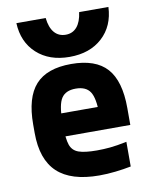

<svg xmlns="http://www.w3.org/2000/svg" viewBox="-86 -829 722 904"><g transform="rotate(-10 275.0 -377.0)"><path d="M316 10Q181 10 115.5 -51.5Q50 -113 50 -240V-280Q50 -409 104.5 -469.5Q159 -530 275 -530Q392 -530 446 -469.5Q500 -409 500 -280V-199H123V-309H393L365 -274Q365 -351 345 -381.5Q325 -412 276 -412Q228 -412 208 -381.5Q188 -351 188 -274V-246Q188 -188 198 -158.5Q208 -129 237.5 -118.5Q267 -108 325 -108Q356 -108 388 -111Q420 -114 468 -124V-6Q433 1 393 5.5Q353 10 316 10ZM275 -564Q178 -564 118.5 -618.5Q59 -673 55 -764H195Q200 -718 220.5 -694Q241 -670 275 -670Q308 -670 328.5 -694Q349 -718 355 -764H495Q491 -673 431.5 -618.5Q372 -564 275 -564Z"/></g></svg>

Font: M PLUS Code Latin SemiExpanded
Style: Bold
Weight: 700
Width: 6
Designer: Coji Morishita
Foundry: UNDERFOREST DESIGN
Version: Version 1.002; ttfautohint (v1.8.3)